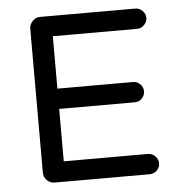

<svg xmlns="http://www.w3.org/2000/svg" viewBox="-45 -602 600 645"><g transform="rotate(-5 255.0 -279.5)"><path d="M468.8 -33.2Q468.8 -19.5 458.5 -9.8Q448.2 0 434.6 0H113.3Q98.6 0 87.9 -10.7Q77.1 -21.5 77.1 -36.1V-521.5Q77.1 -536.1 87.9 -547.4Q98.6 -558.6 113.3 -558.6H434.6Q448.2 -558.6 458.5 -548.3Q468.8 -538.1 468.8 -524.4Q468.8 -510.7 458.5 -500.5Q448.2 -490.2 434.6 -490.2H150.4V-313.5H405.3Q418.9 -313.5 429.2 -303.7Q439.5 -293.9 439.5 -279.3Q439.5 -265.6 429.7 -255.4Q419.9 -245.1 405.3 -245.1H150.4V-68.4H434.6Q448.2 -68.4 458.5 -58.1Q468.8 -47.9 468.8 -33.2Z"/></g></svg>

Font: NTR
Style: Regular
Weight: 400
Designer: Purushoth Kumar Guthula
Foundry: Silicon Andhra, USA.
Version: Version 1.0.5; ttfautohint (v1.2.25-373a) -l 7 -r 28 -G 50 -